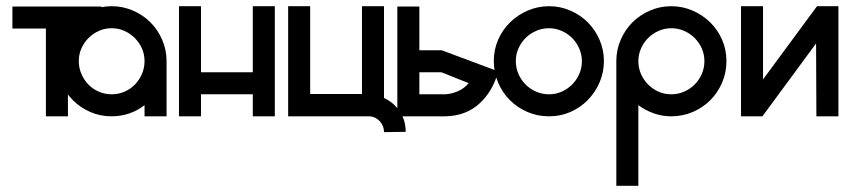

<svg xmlns="http://www.w3.org/2000/svg" viewBox="-20 -375 2738 619"><path d="M199 0H128V-283H20V-354H307V-283H199Z M340 -355Q376 -355 408.5 -341Q441 -327 465 -303Q489 -279 503 -246.5Q517 -214 517 -178V0H446V-36Q423 -18 396 -9Q369 0 340 0Q303 0 271 -14Q239 -28 215 -52Q191 -76 177 -108.5Q163 -141 163 -178Q163 -214 177 -246.5Q191 -279 215 -303Q239 -327 271.5 -341Q304 -355 340 -355ZM340 -284Q318 -284 299 -275.5Q280 -267 265.5 -252.5Q251 -238 242.5 -219Q234 -200 234 -178Q234 -156 242.5 -136.5Q251 -117 265 -102.5Q279 -88 298.5 -79.5Q318 -71 340 -71Q362 -71 381.5 -79.5Q401 -88 415 -102.5Q429 -117 437.5 -136.5Q446 -156 446 -178Q446 -200 437.5 -219Q429 -238 414.5 -252.5Q400 -267 381 -275.5Q362 -284 340 -284Z M557 -355H628V-142H795V-355H866V0H795V-71H628V0H557V-355Z M909 -355H980V-72H1147V-355H1218V-59Q1249 -45 1268.5 -16Q1288 13 1288 50L1218 51Q1218 31 1205 16.5Q1192 2 1173 0H909Z M1403 -142H1332V-71H1415Q1436 -72 1456.5 -81Q1477 -90 1491 -107ZM1586 -145Q1570 -82 1526 -41.5Q1482 -1 1415 0H1261V-354H1332V-213H1404Z M1750 -355Q1786 -355 1818.5 -341Q1851 -327 1875 -303Q1899 -279 1913 -246.5Q1927 -214 1927 -178Q1927 -142 1913 -109.5Q1899 -77 1875 -52.5Q1851 -28 1819 -14Q1787 0 1750 0Q1713 0 1680.5 -14Q1648 -28 1624 -52Q1600 -76 1586 -108.5Q1572 -141 1572 -178Q1572 -215 1586 -247Q1600 -279 1624.5 -303Q1649 -327 1681.5 -341Q1714 -355 1750 -355ZM1750 -284Q1728 -284 1708.5 -275.5Q1689 -267 1674.5 -252.5Q1660 -238 1651.5 -219Q1643 -200 1643 -178Q1643 -156 1651.5 -136.5Q1660 -117 1674.5 -102.5Q1689 -88 1708.5 -79.5Q1728 -71 1750 -71Q1772 -71 1791 -79.5Q1810 -88 1824.5 -102.5Q1839 -117 1847.5 -136.5Q1856 -156 1856 -178Q1856 -199 1847.5 -218.5Q1839 -238 1824.5 -252.5Q1810 -267 1790.5 -275.5Q1771 -284 1750 -284Z M2144 0Q2115 0 2088 -9.5Q2061 -19 2038 -36V224H1967V-178Q1967 -214 1981 -246.5Q1995 -279 2019 -303Q2043 -327 2075.5 -341Q2108 -355 2144 -355Q2180 -355 2212.5 -341Q2245 -327 2269.5 -303Q2294 -279 2308 -247Q2322 -215 2322 -178Q2322 -141 2308 -108.5Q2294 -76 2270 -52Q2246 -28 2213.5 -14Q2181 0 2144 0ZM2144 -71Q2166 -71 2185.5 -79.5Q2205 -88 2219.5 -102.5Q2234 -117 2242.5 -136.5Q2251 -156 2251 -178Q2251 -200 2242.5 -219Q2234 -238 2219.5 -252.5Q2205 -267 2185.5 -275.5Q2166 -284 2144 -284Q2123 -284 2103.5 -275.5Q2084 -267 2069.5 -252.5Q2055 -238 2046.5 -218.5Q2038 -199 2038 -178Q2038 -156 2046.5 -136.5Q2055 -117 2069.5 -102.5Q2084 -88 2103 -79.5Q2122 -71 2144 -71Z M2612 0 2611 -235 2438 0H2369V-355H2440V-119L2614 -355H2683V0Z"/></svg>

Font: Googee
Style: Regular
Weight: 400
Designer: Peter Wiegel
Foundry: CATFonts Peter Wiegel
Version: 1.000